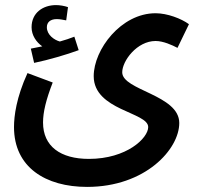

<svg xmlns="http://www.w3.org/2000/svg" viewBox="-20 -504 782 754"><path d="M114 -257C172 -269 243 -290 289 -307L272 -360C255 -353 236 -347 215 -341C193 -347 164 -367 164 -397C164 -416 177 -429 203 -429C216 -429 228 -426 240 -424L247 -476C233 -481 214 -484 200 -484C149 -484 104 -454 104 -397C104 -365 123 -338 146 -322C134 -320 121 -317 101 -313ZM35 -5C35 153 159 230 322 230C551 230 684 82 684 -21C684 -132 460 -149 460 -220C460 -265 518 -343 591 -343C621 -343 656 -327 677 -316L722 -409C692 -431 637 -452 591 -452C455 -452 348 -309 348 -205C348 -70 562 -64 562 -5C562 38 478 120 329 120C218 120 149 71 149 -23C149 -64 161 -113 187 -180L88 -217C44 -121 35 -48 35 -5Z"/></svg>

Font: Noto Sans Arabic Cond SemBd
Style: Regular
Weight: 600
Width: 3
Designer: Monotype Design Team, Nadine Chahine, Nizar Qandah and Khaled Hosny
Foundry: Monotype Imaging Inc.
Version: Version 2.012